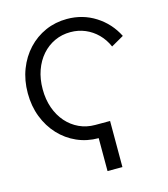

<svg xmlns="http://www.w3.org/2000/svg" viewBox="-134 -836 1008 1155"><g transform="rotate(-15 369.5 -258.5)"><path d="M483.9 -72.3H391.1V214.8H483.9ZM391.1 9.8V-72.3Q337.9 -72.3 292.5 -93.3Q247.1 -114.3 213.1 -152.8Q179.2 -191.4 160.4 -244.4Q141.6 -297.4 141.6 -361.3Q141.6 -425.3 160.4 -478.3Q179.2 -531.2 213.1 -569.8Q247.1 -608.4 292.5 -629.4Q337.9 -650.4 391.1 -650.4Q440.4 -650.4 482.9 -632.3Q525.4 -614.3 558.6 -581.1Q591.8 -547.9 611.8 -502L690.4 -546.9Q647.5 -631.8 568.4 -682.1Q489.3 -732.4 391.1 -732.4Q318.8 -732.4 256.6 -704.8Q194.3 -677.2 147.7 -627.2Q101.1 -577.1 75 -509.5Q48.8 -441.9 48.8 -361.3Q48.8 -280.8 75 -213.1Q101.1 -145.5 147.7 -95.5Q194.3 -45.4 256.6 -17.8Q318.8 9.8 391.1 9.8Z"/></g></svg>

Font: Giphurs
Style: Regular
Weight: 400
Version: Version 2.010